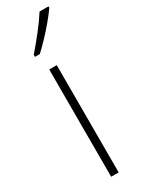

<svg xmlns="http://www.w3.org/2000/svg" viewBox="-204 -792 617 820"><g transform="rotate(-30 104.0 -382.0)"><path d="M113 0H76V-529H113ZM208 -757Q192 -734 168.5 -706Q145 -678 120 -651.5Q95 -625 74 -606H50V-616Q82 -653 111.5 -690.5Q141 -728 164 -764H208Z"/></g></svg>

Font: Noto Sans Kannada Condensed ExtraLight
Style: Regular
Weight: 200
Width: 3
Designer: Jelle Bosma - Monotype Design Team
Foundry: Monotype Imaging Inc.
Version: Version 2.005; ttfautohint (v1.8.4.7-5d5b)